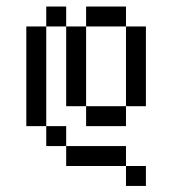

<svg xmlns="http://www.w3.org/2000/svg" viewBox="-20 -458 540 602"><path d="M437.5 125V62.5H375V125ZM375 62.5V0H187.5V62.5ZM187.5 0V-62.5H125V0ZM125 -62.5V-375H62.5V-62.5ZM250 -125V-62.5H375V-125ZM250 -125Q250 -125 250 -375H187.5Q187.5 -375 187.5 -125ZM375 -125H437.5Q437.5 -125 437.5 -375H375Q375 -375 375 -125ZM125 -375H187.5V-437.5H125ZM250 -375H375V-437.5H250Z"/></svg>

Font: CalcUnifontExMono
Style: Regular
Weight: 500
Version: Version 15.0.06